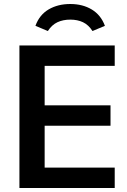

<svg xmlns="http://www.w3.org/2000/svg" viewBox="-20 -939 635 959"><path d="M77 -712H553V-610H203V-413H532V-311H203V-102H553V0H77ZM504 -810 442 -784Q422 -815 394.5 -828Q367 -841 331 -841Q295 -841 267 -828Q239 -815 219 -784L157 -810Q177 -865 223 -892Q269 -919 331 -919Q393 -919 438.5 -891.5Q484 -864 504 -810Z"/></svg>

Font: Muli
Style: Bold
Weight: 700
Designer: Vernon Adams
Foundry: Vernon Adams
Version: Version 2.001